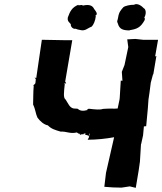

<svg xmlns="http://www.w3.org/2000/svg" viewBox="-20 -902 779 922"><path d="M139 -492C144 -490 145 -489 142 -490C139 -459 140 -421 139 -400C151 -375 151 -355 160 -337C173 -319 192 -303 210 -300C226 -283 244 -278 271 -270C298 -272 317 -258 349 -266C354 -263 356 -259 366 -259C358 -259 368 -254 364 -254C374 -258 370 -258 382 -257C378 -252 377 -262 391 -261C390 -253 382 -249 388 -255C388 -255 402 -253 407 -249C406 -251 410 -264 412 -260L406 -246H409L401 -231C445 -231 489 -236 528 -243L489 -72L481 -5L522 -2L564 -1L603 -7L632 0L646 -84L652 -126L657 -209L658 -211L667 -252L671 -295L682 -296L690 -382L693 -424L698 -458L704 -505L715 -546L716 -544L731 -633L725 -631L739 -711H667L630 -715L591 -713L596 -676L578 -590L565 -557L568 -514L560 -515L555 -433L554 -424L545 -381C526 -379 506 -382 474 -379C461 -374 439 -376 405 -380C406 -379 408 -381 397 -376L402 -374C377 -367 364 -370 352 -380C345 -380 337 -381 334 -381C314 -385 309 -403 295 -424C283 -432 287 -459 291 -498L286 -500L298 -502L293 -510C304 -576 316 -643 327 -709H290L181 -711L154 -527L146 -530L152 -522L150 -503C148 -497 142 -495 139 -492ZM365 -758C389 -751 400 -767 420 -774C428 -781 438 -802 440 -824C439 -825 439 -826 438 -827C451 -833 443 -845 432 -859C425 -874 411 -883 377 -875C378 -883 353 -872 356 -879C326 -867 316 -847 306 -819C302 -800 312 -796 320 -786C318 -774 331 -761 343 -764C350 -761 357 -759 365 -758ZM602 -756 603 -757C623 -761 648 -763 667 -793C669 -797 681 -810 673 -817C687 -844 676 -861 671 -862C661 -873 640 -889 623 -879C608 -880 579 -874 572 -867C561 -854 551 -845 547 -817C545 -802 539 -801 546 -789C553 -762 571 -756 602 -756Z"/></svg>

Font: Asimov Print
Style: DIt
Weight: 250
Width: 0
Designer: Google
Version: Version 2.000980: 2014